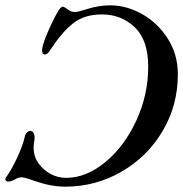

<svg xmlns="http://www.w3.org/2000/svg" viewBox="-20 -684 686 719"><path d="M646 -406Q646 -289 588.5 -192.5Q531 -96 434 -40.5Q337 15 225 15Q172 15 114 -5Q105 -8 87.5 -14Q70 -20 59 -20Q49 -20 36 -12Q20 -4 11 -4Q6 -4 3 -6.5Q0 -9 0 -13Q0 -16 4 -22Q23 -48 44.5 -94Q66 -140 73 -173Q75 -182 81 -188Q87 -194 93 -194Q102 -194 106.5 -184Q111 -174 109 -160Q106 -146 106 -132Q106 -95 126 -70Q144 -46 170.5 -32Q197 -18 228 -18Q303 -18 374.5 -77Q446 -136 490.5 -232.5Q535 -329 535 -434Q535 -534 484.5 -582Q434 -630 362 -630Q297 -630 255.5 -598Q214 -566 171 -501Q164 -490 159 -485Q154 -480 147 -480Q136 -480 138 -502Q142 -529 172.5 -594Q203 -659 214 -659Q219 -659 225.5 -654.5Q232 -650 235 -648Q246 -639 261 -639Q271 -639 306 -650Q350 -664 393 -664Q454 -664 512.5 -631Q571 -598 608.5 -539Q646 -480 646 -406Z"/></svg>

Font: EB Garamond Medium
Style: Italic
Weight: 500
Italic angle: -17.2°
Designer: Georg Duffner and Octavio Pardo
Foundry: Georg Duffner
Version: Version 1.000